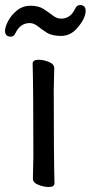

<svg xmlns="http://www.w3.org/2000/svg" viewBox="-42 -728 361 764"><path d="M151.9 16.1Q132.8 16.1 110.8 7.6Q88.9 -1 88.9 -17.1L90.8 -105Q90.8 -368.2 87.9 -475.1Q87.9 -490.2 111.8 -490.2Q130.9 -490.2 152.3 -481.7Q173.8 -473.1 173.8 -457L171.9 -368.2Q171.9 -105 174.8 1Q174.8 16.1 151.9 16.1ZM2 -582Q-22 -582 -22 -605Q-22 -620.1 -10 -643.6Q2 -667 24.9 -686Q47.9 -705.1 79.8 -705.1Q111.8 -705.1 132.3 -691.7Q152.8 -678.2 168.5 -666Q184.1 -653.8 201.2 -653.8Q238.3 -653.8 256.8 -692.9Q263.7 -708 275.9 -708Q298.8 -708 298.8 -685.1Q298.8 -654.3 264.2 -615.2Q238.3 -585.4 201.2 -585Q165 -585 144.5 -597.9Q124 -610.8 108.4 -623.5Q92.8 -636.2 76.2 -636.2Q39.1 -636.2 20 -597.2Q13.2 -582 2 -582Z"/></svg>

Font: LXGW WenKai Screen R
Style: Regular
Weight: 400
Designer: Fontworks Inc.
Version: Version 1.235;May 31, 2022